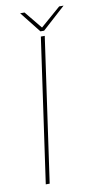

<svg xmlns="http://www.w3.org/2000/svg" viewBox="-82 -736 401 775"><g transform="rotate(-10 118.5 -349.0)"><path d="M41 0 125 -591H141L57 0ZM127 -612 59 -698H77L136 -626L219 -698H237L142 -612Z"/></g></svg>

Font: Alumni Sans Pinstripe
Style: Italic
Weight: 400
Italic angle: -8°
Designer: Robert E. Leuschke
Foundry: Robert E. Leuschke
Version: Version 1.010; ttfautohint (v1.8.4.7-5d5b)